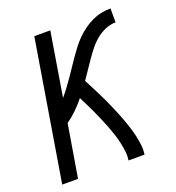

<svg xmlns="http://www.w3.org/2000/svg" viewBox="-133 -841 866 947"><g transform="rotate(-20 300.0 -367.5)"><path d="M32 0 153 -735H237L182 -400Q199 -420 214.5 -441Q230 -462 245 -483.5Q260 -505 274.5 -527Q289 -549 304 -570.5Q319 -592 335 -613Q351 -634 370 -653Q389 -672 410.5 -687.5Q432 -703 455.5 -714Q479 -725 503.5 -730Q528 -735 553 -735V-662Q526 -662 499.5 -651Q473 -640 451 -622Q429 -604 411 -581.5Q393 -559 377 -536Q361 -513 345 -489Q329 -465 313 -442Q324 -421 334.5 -400.5Q345 -380 355.5 -359Q366 -338 376 -317Q386 -296 395 -274.5Q404 -253 413 -231.5Q422 -210 430 -187.5Q438 -165 445 -142.5Q452 -120 457 -97Q462 -74 465 -49.5Q468 -25 464 0H380Q384 -26 380.5 -51Q377 -76 371.5 -100Q366 -124 358 -147.5Q350 -171 341 -194Q332 -217 322.5 -239Q313 -261 303 -283Q293 -305 282 -327Q271 -349 260 -371Q238 -344 213.5 -320Q189 -296 161 -276L115 0Z"/></g></svg>

Font: Iosevka Curly Extended Oblique
Style: Regular
Weight: 400
Width: 7
Italic angle: -9°
Monospace: yes
Designer: Belleve Invis
Foundry: Belleve Invis
Version: Version 11.1.0; ttfautohint (v1.8.3)